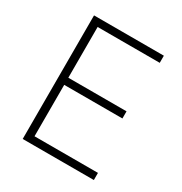

<svg xmlns="http://www.w3.org/2000/svg" viewBox="-170 -853 927 979"><g transform="rotate(30 293.5 -364.0)"><path d="M102.1 0V-727.5H513.2V-685.5H147.5V-386.7H490.2V-344.7H147.5V-42H521V0Z"/></g></svg>

Font: Inter 16pt ExtraLight
Style: Regular
Weight: 250
Version: Version 4.001;git-66647c0bb